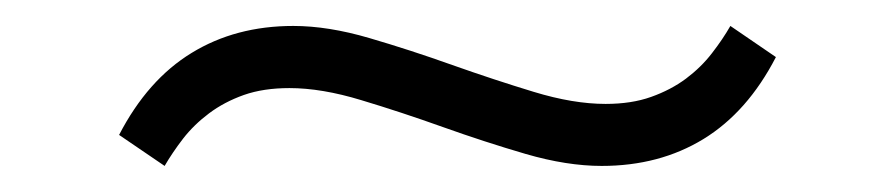

<svg xmlns="http://www.w3.org/2000/svg" viewBox="-20 -417 690 148"><path d="M446.8 -336.9Q466.8 -336.9 481.9 -342.3Q497.1 -347.7 508.8 -356.4Q520.5 -365.2 528.8 -376Q537.1 -386.7 543 -397L578.1 -373Q556.2 -330.6 522.2 -309.8Q488.3 -289.1 443.8 -289.1Q417 -289.1 385.3 -298.3Q353.5 -307.6 321.3 -319.1Q289.1 -330.6 258.5 -339.8Q228 -349.1 203.1 -349.1Q183.1 -349.1 168 -343.8Q152.8 -338.4 141.1 -329.6Q129.4 -320.8 121.1 -310.1Q112.8 -299.3 106.9 -289.1L71.8 -313Q93.8 -355.5 127.7 -376.2Q161.6 -397 206.1 -397Q232.9 -397 264.6 -387.7Q296.4 -378.4 328.6 -366.9Q360.8 -355.5 391.4 -346.2Q421.9 -336.9 446.8 -336.9Z"/></svg>

Font: Marcellus SC
Style: Regular
Weight: 400
Designer: Astigmatic (AOETI)
Foundry: Astigmatic (AOETI)
Version: Version 1.001